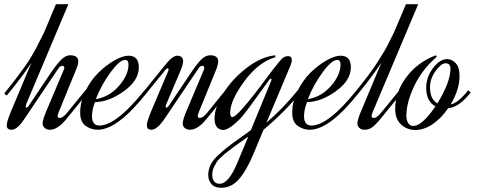

<svg xmlns="http://www.w3.org/2000/svg" viewBox="-80 -615 2287 910"><path d="M44 -121Q42 -113 42 -110Q42 -105 45 -105Q51 -105 57 -115L159 -267Q192 -315 212 -334Q232 -353 252 -353Q291 -353 291 -324Q291 -309 283 -291L198 -83Q193 -68 193 -65Q193 -56 203 -56Q219 -56 240 -83L330 -193L342 -183L234 -50Q193 0 156 0Q142 0 132 -8.5Q122 -17 122 -30Q122 -49 144 -99L223 -286Q225 -292 225 -293Q225 -303 215 -303Q205 -303 197 -291L36 -52Q2 0 -25 0Q-48 0 -48 -21Q-48 -39 -27 -89L69 -318Q26 -252 -48 -162L-60 -172Q-28 -211 -2 -245.5Q24 -280 39.5 -302Q55 -324 71 -351Q87 -378 92.5 -389Q98 -400 111 -426Q124 -452 128 -459L185 -595H244Z M391 -20Q471 -20 605 -187L618 -178Q478 0 383 0Q352 0 326 -18.5Q300 -37 300 -81Q300 -133 325.5 -184.5Q351 -236 387.5 -271.5Q424 -307 463 -329Q502 -351 529 -351Q578 -351 578 -296Q578 -234 507.5 -183Q437 -132 370 -131Q356 -94 356 -65Q356 -20 391 -20ZM513 -331Q487 -331 443.5 -271.5Q400 -212 374 -145Q439 -156 484 -208Q529 -260 529 -309Q529 -331 513 -331Z M718 -280Q719 -282 719 -285Q719 -291 714 -291Q709 -291 705 -285L608 -166L596 -175L706 -311Q738 -351 761 -351Q774 -351 781 -343.5Q788 -336 788 -326Q788 -310 776 -281L708 -121Q705 -115 705 -110Q705 -105 709 -105Q714 -105 721 -115L823 -267Q855 -315 875 -334Q895 -353 916 -353Q954 -353 954 -324Q954 -312 947 -291L862 -83Q857 -68 857 -65Q857 -56 867 -56Q883 -56 904 -83L993 -193L1006 -183L898 -50Q857 0 820 0Q805 0 795.5 -8.5Q786 -17 786 -30Q786 -49 808 -99L887 -286Q888 -289 888 -293Q888 -303 879 -303Q868 -303 861 -291L700 -52Q664 0 638 0Q616 0 616 -21Q616 -39 637 -89Z M1332 -188 1345 -178Q1273 -87 1169 0L1122 113Q1088 194 1052.5 234.5Q1017 275 968 275Q937 275 922 257Q907 239 907 215Q907 190 917.5 167.5Q928 145 951.5 123Q975 101 995 85Q1015 69 1052 43Q1089 17 1109 2L1204 -229Q1207 -235 1207 -237Q1207 -242 1204 -242Q1199 -242 1195 -235Q1192 -232 1163 -191Q1134 -150 1102.5 -107.5Q1071 -65 1055 -49Q1005 1 977 1Q961 1 949 -11.5Q937 -24 937 -55Q937 -105 978 -172Q1019 -239 1088 -292.5Q1157 -346 1225 -353V-344Q1144 -320 1077.5 -229Q1011 -138 1011 -81Q1011 -60 1021 -60Q1047 -60 1187 -250Q1246 -329 1260 -340Q1272 -349 1285 -349Q1303 -349 1303 -331Q1303 -319 1297 -305L1183 -34Q1258 -97 1332 -188ZM1045 156 1097 32Q1087 39 1064 55.5Q1041 72 1032.5 78Q1024 84 1006.5 97.5Q989 111 982 117Q975 123 963 134.5Q951 146 946.5 154Q942 162 936 173Q930 184 928 194Q926 204 926 216Q926 232 934.5 244Q943 256 961 256Q1004 256 1045 156Z M1396 -20Q1476 -20 1610 -187L1623 -178Q1483 0 1388 0Q1357 0 1331 -18.5Q1305 -37 1305 -81Q1305 -133 1330.5 -184.5Q1356 -236 1392.5 -271.5Q1429 -307 1468 -329Q1507 -351 1534 -351Q1583 -351 1583 -296Q1583 -234 1512.5 -183Q1442 -132 1375 -131Q1361 -94 1361 -65Q1361 -20 1396 -20ZM1518 -331Q1492 -331 1448.5 -271.5Q1405 -212 1379 -145Q1444 -156 1489 -208Q1534 -260 1534 -309Q1534 -331 1518 -331Z M1902 -595 1686 -83Q1681 -68 1681 -65Q1681 -56 1691 -56Q1707 -56 1728 -83L1818 -193L1830 -183L1722 -50Q1698 -21 1682.5 -10.5Q1667 0 1648 0Q1633 0 1623.5 -8.5Q1614 -17 1614 -30Q1614 -49 1636 -99L1728 -319Q1685 -253 1610 -162L1598 -172Q1637 -220 1665 -257Q1693 -294 1714 -328Q1735 -362 1743 -375Q1751 -388 1768.5 -423.5Q1786 -459 1788 -463L1844 -595Z M2139 -187 2151 -177Q2097 -107 2044 -102Q2013 -56 1972 -27.5Q1931 1 1888 1Q1849 1 1821 -25Q1793 -51 1793 -99Q1793 -179 1846.5 -250Q1900 -321 1986 -353L1990 -346Q1920 -285 1883 -207Q1846 -129 1846 -65Q1846 -46 1854.5 -32Q1863 -18 1879 -18Q1920 -18 1984 -111Q1940 -134 1940 -199Q1940 -250 1972.5 -292.5Q2005 -335 2039 -335Q2061 -335 2079.5 -316Q2098 -297 2098 -254Q2098 -191 2056 -120Q2091 -127 2139 -187ZM1958 -201Q1958 -145 1993 -125Q2055 -226 2055 -290Q2055 -315 2031 -315Q2011 -315 1984.5 -278.5Q1958 -242 1958 -201Z"/></svg>

Font: Dynalight
Style: Regular
Weight: 400
Designer: Astigmatic (AOETI)
Foundry: Astigmatic (AOETI)
Version: Version 1.000